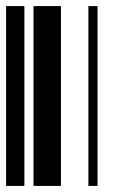

<svg xmlns="http://www.w3.org/2000/svg" viewBox="-20 -610 370 630"><path d="M0 0V-590H60V0ZM90 0V-590H180V0ZM270 0V-590H300V0Z"/></svg>

Font: Libre Barcode 128
Style: Regular
Weight: 400
Version: Version 1.005; ttfautohint (v1.8.3)